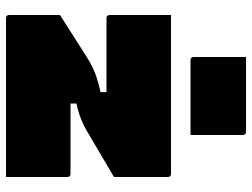

<svg xmlns="http://www.w3.org/2000/svg" viewBox="-120 -720 840 640"><g transform="rotate(90 300.0 -400.0)"><path d="M30 -550H559Q570 -550 570 -539V-360Q536 -340 500.5 -319Q465 -298 429 -277Q378 -245 325 -235V-215H559Q570 -215 570 -204V0H41Q30 0 30 -11V-180Q66 -203 101.5 -225.5Q137 -248 173 -271Q202 -289 228 -298.5Q254 -308 287 -315V-335H41Q30 -335 30 -346ZM170 -800H419Q430 -800 430 -789V-615H181Q170 -615 170 -626Z"/></g></svg>

Font: Recursive Mn Lnr St XBk
Style: Regular
Weight: 1000
Monospace: yes
Version: Version 1.079;hotconv 1.0.112;makeotfexe 2.5.65598; ttfautoh